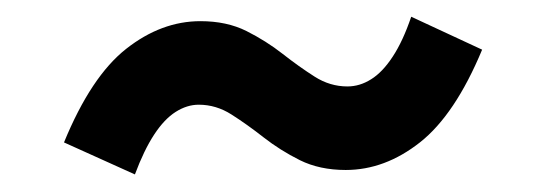

<svg xmlns="http://www.w3.org/2000/svg" viewBox="-20 -442 640 225"><path d="M385.1 -242.8Q354.6 -242.8 331.4 -254.3Q308.2 -265.9 288.8 -281.1Q269.4 -296.3 251.3 -307.8Q233.3 -319.3 212.9 -319.3Q199.2 -319.3 185.9 -310.9Q172.5 -302.4 160.6 -284.2Q148.7 -266 138.1 -237.6L55 -275.1Q86.7 -352.4 127.9 -384.8Q169.1 -417.2 214.9 -417.2Q245.6 -417.2 268.7 -405.7Q291.8 -394.1 311.2 -378.9Q330.6 -363.7 348.7 -352.2Q366.7 -340.7 387.1 -340.7Q401.6 -340.7 414.9 -349.1Q428.3 -357.4 440.2 -375.6Q452.2 -393.8 461.9 -422.4L545 -383.8Q513.3 -307.6 472.2 -275.2Q431.1 -242.8 385.1 -242.8Z"/></svg>

Font: SourceCodeVF
Style: Italic
Weight: 200
Italic angle: -11°
Monospace: yes
Designer: Paul D. Hunt, Teo Tuominen
Foundry: Adobe
Version: Version 1.026;hotconv 1.1.0;makeotfexe 2.6.0